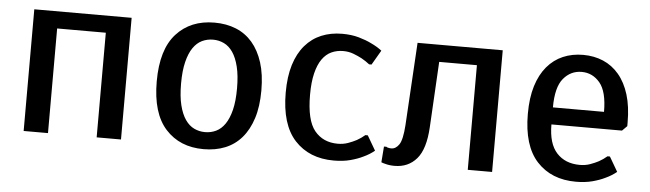

<svg xmlns="http://www.w3.org/2000/svg" viewBox="-39 -643 2659 786"><g transform="rotate(5 1290.0 -250.0)"><path d="M475 0H375V-430H175V0H75V-500H475Z M1030 -250Q1030 -184 1014.5 -135.5Q999 -87 971 -54.5Q943 -22 903.5 -6Q864 10 815 10Q717 10 658.5 -54.5Q600 -119 600 -250Q600 -381 658.5 -445.5Q717 -510 815 -510Q864 -510 903.5 -494Q943 -478 971 -445.5Q999 -413 1014.5 -364.5Q1030 -316 1030 -250ZM930 -250Q930 -302 921 -338.5Q912 -375 896.5 -397.5Q881 -420 860 -430Q839 -440 815 -440Q791 -440 770 -430Q749 -420 733.5 -397.5Q718 -375 709 -338.5Q700 -302 700 -250Q700 -197 709 -161Q718 -125 733.5 -102.5Q749 -80 770 -70Q791 -60 815 -60Q839 -60 860 -70Q881 -80 896.5 -102.5Q912 -125 921 -161Q930 -197 930 -250Z M1350 -440Q1324 -440 1302 -430Q1280 -420 1264 -397.5Q1248 -375 1239 -338.5Q1230 -302 1230 -250Q1230 -145 1265 -102.5Q1300 -60 1360 -60Q1383 -60 1402.5 -67Q1422 -74 1437 -82Q1455 -92 1470 -105H1480L1515 -45Q1496 -29 1470 -17Q1448 -6 1418 2Q1388 10 1350 10Q1249 10 1189.5 -54.5Q1130 -119 1130 -250Q1130 -316 1145 -364.5Q1160 -413 1188 -445.5Q1216 -478 1254.5 -494Q1293 -510 1340 -510Q1378 -510 1408 -501.5Q1438 -493 1460 -482Q1486 -470 1505 -455L1470 -395H1460Q1445 -407 1427 -417Q1412 -425 1392.5 -432.5Q1373 -440 1350 -440Z M1580 -60Q1599 -60 1612.5 -80Q1626 -100 1630 -160L1650 -500H2000V0H1900V-430H1745L1730 -160Q1725 -70 1690.5 -30Q1656 10 1600 10Q1578 10 1561 5Q1552 3 1545 0L1550 -65H1560Q1562 -63 1566 -62Q1574 -60 1580 -60Z M2330 -510Q2375 -510 2412.5 -494Q2450 -478 2477.5 -445.5Q2505 -413 2520 -364.5Q2535 -316 2535 -250V-235L2515 -215H2225Q2225 -136 2260 -98Q2295 -60 2355 -60Q2378 -60 2397.5 -67Q2417 -74 2432 -82Q2450 -92 2465 -105H2475L2510 -45Q2491 -29 2465 -17Q2443 -6 2413 2Q2383 10 2345 10Q2244 10 2184.5 -54.5Q2125 -119 2125 -250Q2125 -316 2140 -364.5Q2155 -413 2182.5 -445.5Q2210 -478 2247.5 -494Q2285 -510 2330 -510ZM2330 -440Q2285 -440 2255 -404Q2225 -368 2225 -285H2435Q2435 -368 2405 -404Q2375 -440 2330 -440Z"/></g></svg>

Font: Scada
Style: Regular
Weight: 400
Designer: Jovanny Lemonad
Foundry: Jovanny Lemonad
Version: Version 3.005; ttfautohint (v0.91) -l 8 -r 50 -G 200 -x 0 -w